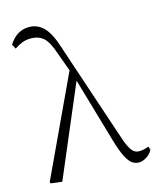

<svg xmlns="http://www.w3.org/2000/svg" viewBox="-120 -884 805 981"><g transform="rotate(-15 282.5 -393.0)"><path d="M559.1 -51.8 564.9 -33.2Q554.7 -12.7 533.4 0.7Q512.2 14.2 492.2 14.2Q474.6 14.2 458.3 3.7Q441.9 -6.8 425.3 -38.6Q408.7 -70.3 390.1 -134.8L292 -472.2L87.9 7.8L29.8 1L24.9 -5.9L271 -532.2L233.9 -634.8Q212.9 -697.3 187.3 -719.2Q161.6 -741.2 121.1 -741.2Q96.2 -741.2 75 -732.9Q53.7 -724.6 34.2 -710.9L21 -734.9Q62 -799.8 127 -799.8Q171.9 -799.8 203.9 -767.8Q235.8 -735.8 258.8 -664.1L428.2 -158.2Q443.4 -109.9 455.6 -84.7Q467.8 -59.6 480 -50.3Q492.2 -41 507.8 -41Q517.6 -41 531.5 -43.5Q545.4 -45.9 559.1 -51.8Z"/></g></svg>

Font: Source Han Serif CN ExtraLight
Style: Regular
Weight: 250
Designer: Ryoko NISHIZUKA  (kana & ideographs); Frank Grießhammer (Latin, Greek & Cyrillic); Wenlong ZHANG  (bopomofo); Sandoll Co
Foundry: Adobe Systems Incorporated
Version: Version 1.001;PS 1.001;hotconv 16.6.54;makeotf.lib2.5.65590